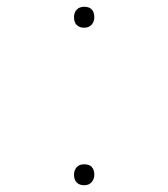

<svg xmlns="http://www.w3.org/2000/svg" viewBox="-20 -541 498 568"><path d="M229 7Q215 7 207 -1Q199 -9 199 -24Q199 -38 207 -46.5Q215 -55 229 -55Q244 -55 251.5 -47Q259 -39 259 -24Q259 -11 251 -2Q243 7 229 7ZM229 -459Q215 -459 207 -467Q199 -475 199 -490Q199 -504 207 -512.5Q215 -521 229 -521Q244 -521 251.5 -513Q259 -505 259 -490Q259 -477 251 -468Q243 -459 229 -459Z"/></svg>

Font: Lexend Peta Thin
Style: Regular
Weight: 250
Version: Version 1.007